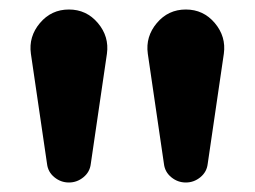

<svg xmlns="http://www.w3.org/2000/svg" viewBox="-20 -783 536 404"><path d="M79 -438 45 -670Q40 -706 64 -734.5Q88 -763 125 -763Q162 -763 186 -734.5Q210 -706 205 -670L171 -438Q169 -421 155.5 -410Q142 -399 125 -399Q108 -399 94.5 -410Q81 -421 79 -438ZM325 -438 291 -670Q286 -706 310 -734.5Q334 -763 371 -763Q408 -763 432 -734.5Q456 -706 451 -670L417 -438Q415 -421 401.5 -410Q388 -399 371 -399Q354 -399 340.5 -410Q327 -421 325 -438Z"/></svg>

Font: Jellee Roman
Style: Regular
Weight: 400
Designer: Alfredo Marco Pradil
Foundry: Alfredo Marco Pradil
Version: Version 1.016;PS 001.016;hotconv 1.0.88;makeotf.lib2.5.64775